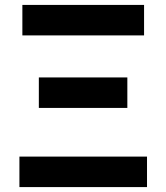

<svg xmlns="http://www.w3.org/2000/svg" viewBox="-20 -761 676 781"><path d="M59 0V-124H578V0ZM138 -322V-446H498V-322ZM71 -617V-741H566V-617Z"/></svg>

Font: Noto Sans SC
Style: Bold
Weight: 700
Designer: Ryoko NISHIZUKA  (kana, bopomofo & ideographs); Paul D. Hunt (Latin, Greek & Cyrillic); Sandoll Communications , Soo-you
Foundry: Adobe
Version: Version 2.004-H2;hotconv 1.0.118;makeotfexe 2.5.65603